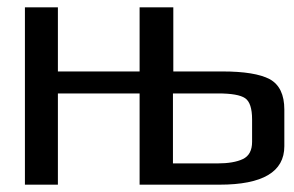

<svg xmlns="http://www.w3.org/2000/svg" viewBox="-20 -504 803 524"><path d="M579 0H361V-249H138V0H48V-484H138V-309H361V-484H453V-309H587Q676 -309 716 -288Q756 -266 756 -205V-105Q756 0 579 0ZM573 -58Q618 -58 643 -70Q668 -82 668 -117V-178Q668 -223 649 -236Q630 -249 575 -249H452V-58Z"/></svg>

Font: Gamestation Display
Style: Regular
Weight: 400
Designer: Jonas Hecksher
Foundry: Jonas Hecksher, Playtypeª, e-types AS
Version: Version 1.003